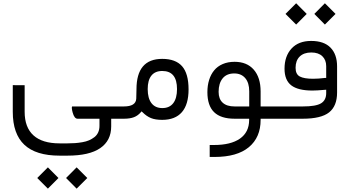

<svg xmlns="http://www.w3.org/2000/svg" viewBox="-20 -708 2086 1145"><path d="M676.3 0H650.4H643.1V7.3V45.9Q643.1 130.4 577.9 175.3Q512.7 220.2 382.3 220.2H335.4Q194.3 220.2 125.2 155.3Q56.2 90.3 56.2 -41V-200.2L127 -199.7V-41.5Q127 51.8 179.7 99.4Q232.4 147 335.4 147H382.3Q406.7 147 427.2 145.5Q447.8 144 470.7 140.1Q493.7 136.2 511 128.7Q528.3 121.1 543 109.9Q557.6 98.6 565.4 81.5Q573.2 64.5 573.2 42.5V7.3V0H565.9H442.4Q423.3 0 413.1 -37.6Q405.8 -64.9 409.7 -73.2H676.3Q682.1 -73.2 685.5 -64.2Q689 -55.2 689 -40V-34.7Q689 -19 685.5 -9.5Q682.1 0 676.3 0ZM374 353.5 437 290 500.5 353.5 437 417ZM202.1 353.5 265.6 290 328.6 353.5 265.6 417Z M670.4 -73.2H718.8Q789.6 -73.2 792.5 -119.1Q793.9 -142.1 793.9 -175.8Q793.9 -356.9 947.3 -356.9Q1027.3 -356.9 1065.9 -313Q1104.5 -269 1104.5 -174.8Q1104.5 -85 1064.7 -39.1Q1024.9 6.8 947.3 6.8Q906.2 6.8 880.1 -3.9Q854 -14.6 830.1 -38.6L824.2 -43.9L819.3 -38.1Q802.2 -18.1 778.6 -9Q754.9 0 719.7 0H670.4Q657.7 0 657.7 -34.7V-40Q657.7 -50.3 659.2 -57.6Q660.6 -64.9 663.6 -69.1Q666.5 -73.2 670.4 -73.2ZM1035.6 -176.8Q1035.6 -284.7 947.8 -284.7Q904.8 -284.7 882.8 -257.1Q860.8 -229.5 860.8 -176.8Q860.8 -122.1 883.3 -92.8Q905.8 -63.5 948.2 -63.5Q990.7 -63.5 1013.2 -92.8Q1035.6 -122.1 1035.6 -176.8Z M1609.9 0H1541.5H1534.2V7.3Q1534.2 111.3 1464.1 169.7Q1394 228 1259.3 228H1230.5V156.7H1256.3Q1356.4 156.7 1410.9 118.7Q1465.3 80.6 1465.8 8.3V7.3V0H1458.5H1379.4Q1296.9 0 1256.8 -39.1Q1216.8 -78.1 1216.8 -158.2Q1216.8 -198.2 1227.1 -231.2Q1237.3 -264.2 1257.1 -288.3Q1276.9 -312.5 1307.9 -325.9Q1338.9 -339.4 1378.9 -339.4Q1452.6 -339.4 1493.4 -292.5Q1534.2 -245.6 1534.2 -162.6V-80.6V-73.2H1541.5H1609.9Q1616.2 -73.2 1619.6 -64.2Q1623 -55.2 1623 -40V-34.7Q1623 -18.6 1619.6 -9.3Q1616.2 0 1609.9 0ZM1283.7 -160.2Q1283.7 -117.7 1308.1 -95.5Q1332.5 -73.2 1378.9 -73.2H1459H1466.3V-80.6V-163.1Q1466.3 -214.4 1442.4 -242.2Q1418.5 -270 1377 -270Q1331.5 -270 1307.6 -240.5Q1283.7 -210.9 1283.7 -160.2Z M1605.5 -73.2H1786.1Q1864.3 -73.2 1894.8 -92Q1925.3 -110.8 1925.3 -152.8V-165V-172.9L1917.5 -172.4Q1870.1 -168 1843.3 -168Q1757.3 -168 1717 -199Q1676.8 -230 1676.8 -298.3Q1676.8 -373 1718.5 -418.5Q1760.3 -463.9 1835.4 -463.9Q1912.1 -463.9 1951.2 -423.8Q1990.2 -383.8 1990.2 -312V-156.2Q1990.2 -75.7 1942.6 -37.8Q1895 0 1785.2 0H1605.5Q1592.8 0 1592.8 -34.7V-40Q1592.8 -50.3 1594.2 -57.6Q1595.7 -64.9 1598.6 -69.1Q1601.6 -73.2 1605.5 -73.2ZM1836.4 -395Q1792 -395 1767.3 -370.8Q1742.7 -346.7 1742.7 -303.7Q1742.7 -265.1 1768.1 -251.7Q1793.5 -238.3 1847.2 -238.3Q1878.9 -238.3 1917.5 -243.2H1918H1925.3V-250.5V-313.5Q1925.3 -350.6 1902.1 -372.8Q1878.9 -395 1836.4 -395ZM1854.5 -625 1917.5 -688.5 1981 -625 1917.5 -561.5ZM1682.6 -625 1746.1 -688.5 1809.1 -625 1746.1 -561.5Z"/></svg>

Font: Shabnam Light WOL
Style: Light-WOL
Weight: 300
Foundry: DejaVu fonts team - Redesigned by Saber Rastikerdar - Based on Vazir font
Version: Version 5.0.0